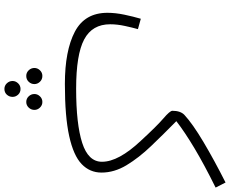

<svg xmlns="http://www.w3.org/2000/svg" viewBox="-106 -641 1042 870"><g transform="rotate(90 415.0 -206.0)"><path d="M360 21Q210 21 124 -24Q38 -69 38 -172Q38 -208 46.5 -248.5Q55 -289 65 -323L112 -310Q105 -285 97.5 -250.5Q90 -216 90 -184Q90 -103 158.5 -66.5Q227 -30 382 -30Q542 -30 627.5 -57.5Q713 -85 713 -147Q713 -185 689 -229Q665 -273 619 -322Q551 -396 516.5 -425.5Q482 -455 482 -466Q482 -502 500 -520Q541 -558 623.5 -607Q706 -656 807 -707L830 -662Q725 -610 651.5 -566Q578 -522 529 -484Q589 -425 642 -369.5Q695 -314 728.5 -258.5Q762 -203 762 -145Q762 -92 723.5 -55Q685 -18 596.5 1.5Q508 21 360 21ZM442 196Q427 196 416.5 185Q406 174 406 159Q406 145 416.5 134Q427 123 442 123Q457 123 467.5 134Q478 145 478 159Q478 174 467.5 185Q457 196 442 196ZM324 196Q309 196 298.5 185Q288 174 288 159Q288 145 298.5 134Q309 123 324 123Q340 123 350.5 134Q361 145 361 159Q361 174 350.5 185Q340 196 324 196ZM383 295Q368 295 357.5 284Q347 273 347 258Q347 244 357.5 233Q368 222 383 222Q399 222 409 233Q419 244 419 258Q419 273 409 284Q399 295 383 295Z"/></g></svg>

Font: Noto Sans Arabic SemCond Light
Style: Regular
Weight: 300
Width: 4
Designer: Monotype Design Team, Nadine Chahine, Nizar Qandah and Khaled Hosny
Foundry: Monotype Imaging Inc.
Version: Version 2.012; ttfautohint (v1.8.4.7-5d5b)